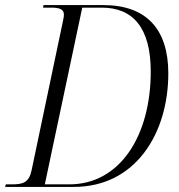

<svg xmlns="http://www.w3.org/2000/svg" viewBox="-37 -734 704 754"><path d="M-17 0H253C496 0 624 -211 624 -446C624 -621 536 -714 369 -714H134L132 -704H165C193 -704 214 -699 214 -677C214 -671 213 -664 211 -655L87 -65C77 -17 53 -10 10 -10H-14ZM235 -10H139L286 -704H363C485 -704 555 -625 555 -453C555 -202 435 -10 235 -10Z"/></svg>

Font: Noto Serif Display SemiCondensed Light
Style: Italic
Weight: 300
Width: 4
Italic angle: -12°
Designer: Monotype Design Team
Foundry: Monotype Imaging Inc.
Version: Version 2.009